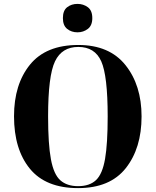

<svg xmlns="http://www.w3.org/2000/svg" viewBox="-20 -956 799 986"><path d="M381 10Q545 10 626 -92.5Q707 -195 707 -358Q707 -518 624.5 -621.5Q542 -725 382 -725Q216 -725 134 -624Q52 -523 52 -359Q52 -189 133.5 -89.5Q215 10 381 10ZM381 0Q324 0 290 -30Q256 -60 241.5 -138Q227 -216 227 -358Q227 -567 262.5 -641Q298 -715 382 -715Q467 -715 500 -641Q533 -567 533 -358Q533 -218 519.5 -140Q506 -62 473 -31Q440 0 381 0ZM378 -790Q408 -790 431 -807.5Q454 -825 454 -863Q454 -902 431 -919Q408 -936 378 -936Q347 -936 325 -919Q303 -902 303 -863Q303 -825 325 -807.5Q347 -790 378 -790Z"/></svg>

Font: Noto Serif Display SemiCondensed Extra
Style: Regular
Weight: 800
Width: 4
Designer: Monotype Design Team
Foundry: Monotype Imaging Inc.
Version: Version 1.900